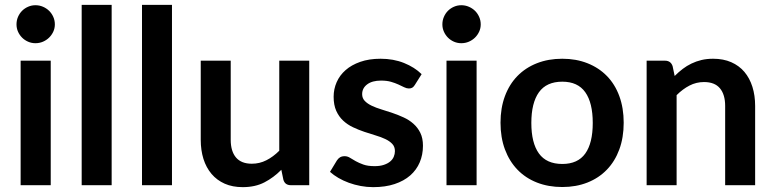

<svg xmlns="http://www.w3.org/2000/svg" viewBox="-20 -763 3187 791"><path d="M189 -513V0H65V-513ZM206 -662.5Q206 -646.5 199.5 -632.5Q193 -618.5 182.2 -608Q171.5 -597.5 157 -591.2Q142.5 -585 126 -585Q110 -585 95.8 -591.2Q81.5 -597.5 71 -608Q60.5 -618.5 54.2 -632.5Q48 -646.5 48 -662.5Q48 -679 54.2 -693.5Q60.5 -708 71 -718.5Q81.5 -729 95.8 -735.2Q110 -741.5 126 -741.5Q142.5 -741.5 157 -735.2Q171.5 -729 182.2 -718.5Q193 -708 199.5 -693.5Q206 -679 206 -662.5Z M440 -743V0H316.5V-743Z M688.5 -743V0H565V-743Z M1254 -513V0H1178.5Q1154 0 1147.5 -22.5L1139 -63.5Q1107.5 -31.5 1069.5 -11.8Q1031.5 8 980 8Q938 8 905.8 -6.2Q873.5 -20.5 851.5 -46.5Q829.5 -72.5 818.2 -108.2Q807 -144 807 -187V-513H930.5V-187Q930.5 -140 952.2 -114.2Q974 -88.5 1017.5 -88.5Q1049.5 -88.5 1077.5 -102.8Q1105.5 -117 1130.5 -142V-513Z M1689 -413Q1684 -405 1678.5 -401.8Q1673 -398.5 1664.5 -398.5Q1655.5 -398.5 1645.2 -403.5Q1635 -408.5 1621.5 -414.8Q1608 -421 1590.8 -426Q1573.5 -431 1550 -431Q1513.5 -431 1492.8 -415.5Q1472 -400 1472 -375Q1472 -358.5 1482.8 -347.2Q1493.5 -336 1511.2 -327.5Q1529 -319 1551.5 -312.2Q1574 -305.5 1597.2 -297.5Q1620.5 -289.5 1643 -279.2Q1665.5 -269 1683.2 -253.2Q1701 -237.5 1711.8 -215.5Q1722.5 -193.5 1722.5 -162.5Q1722.5 -125.5 1709.2 -94.2Q1696 -63 1670 -40.2Q1644 -17.5 1605.8 -4.8Q1567.5 8 1517.5 8Q1491 8 1465.8 3.2Q1440.5 -1.5 1417.2 -10Q1394 -18.5 1374.2 -30Q1354.5 -41.5 1339.5 -55L1368 -102Q1373.5 -110.5 1381 -115Q1388.5 -119.5 1400 -119.5Q1411.5 -119.5 1421.8 -113Q1432 -106.5 1445.5 -99Q1459 -91.5 1477.2 -85Q1495.5 -78.5 1523.5 -78.5Q1545.5 -78.5 1561.2 -83.8Q1577 -89 1587.2 -97.5Q1597.5 -106 1602.2 -117.2Q1607 -128.5 1607 -140.5Q1607 -158.5 1596.2 -170Q1585.5 -181.5 1567.8 -190Q1550 -198.5 1527.2 -205.2Q1504.5 -212 1480.8 -220Q1457 -228 1434.2 -238.8Q1411.5 -249.5 1393.8 -266Q1376 -282.5 1365.2 -306.5Q1354.5 -330.5 1354.5 -364.5Q1354.5 -396 1367 -424.5Q1379.5 -453 1403.8 -474.2Q1428 -495.5 1464.2 -508.2Q1500.5 -521 1548 -521Q1601 -521 1644.5 -503.5Q1688 -486 1717 -457.5Z M1943.5 -513V0H1819.5V-513ZM1960.5 -662.5Q1960.5 -646.5 1954 -632.5Q1947.5 -618.5 1936.8 -608Q1926 -597.5 1911.5 -591.2Q1897 -585 1880.5 -585Q1864.5 -585 1850.2 -591.2Q1836 -597.5 1825.5 -608Q1815 -618.5 1808.8 -632.5Q1802.5 -646.5 1802.5 -662.5Q1802.5 -679 1808.8 -693.5Q1815 -708 1825.5 -718.5Q1836 -729 1850.2 -735.2Q1864.5 -741.5 1880.5 -741.5Q1897 -741.5 1911.5 -735.2Q1926 -729 1936.8 -718.5Q1947.5 -708 1954 -693.5Q1960.5 -679 1960.5 -662.5Z M2296.5 -521Q2353.5 -521 2400.2 -502.5Q2447 -484 2480.2 -450Q2513.5 -416 2531.5 -367Q2549.5 -318 2549.5 -257.5Q2549.5 -196.5 2531.5 -147.5Q2513.5 -98.5 2480.2 -64Q2447 -29.5 2400.2 -11Q2353.5 7.5 2296.5 7.5Q2239 7.5 2192 -11Q2145 -29.5 2111.8 -64Q2078.5 -98.5 2060.2 -147.5Q2042 -196.5 2042 -257.5Q2042 -318 2060.2 -367Q2078.5 -416 2111.8 -450Q2145 -484 2192 -502.5Q2239 -521 2296.5 -521ZM2296.5 -87.5Q2360.5 -87.5 2391.2 -130.5Q2422 -173.5 2422 -256.5Q2422 -339.5 2391.2 -383Q2360.5 -426.5 2296.5 -426.5Q2231.5 -426.5 2200.2 -382.8Q2169 -339 2169 -256.5Q2169 -174 2200.2 -130.8Q2231.5 -87.5 2296.5 -87.5Z M2759.5 -450Q2775 -465.5 2792.2 -478.8Q2809.5 -492 2828.8 -501.2Q2848 -510.5 2870 -515.8Q2892 -521 2918 -521Q2960 -521 2992.5 -506.8Q3025 -492.5 3046.8 -466.8Q3068.5 -441 3079.8 -405.2Q3091 -369.5 3091 -326.5V0H2967.5V-326.5Q2967.5 -373.5 2946 -399.2Q2924.5 -425 2880.5 -425Q2848.5 -425 2820.5 -410.5Q2792.5 -396 2767.5 -371V0H2644V-513H2719.5Q2743.5 -513 2751 -490.5Z"/></svg>

Font: Lato 2
Style: Bold
Weight: 700
Designer: Lukasz Dziedzic with Adam Twardoch and Botio Nikoltchev
Foundry: tyPoland Lukasz Dziedzic
Version: Version 2.015; 2015-08-06; http://www.latofonts.com/